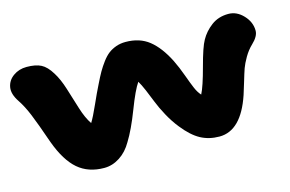

<svg xmlns="http://www.w3.org/2000/svg" viewBox="-71 -627 1166 772"><g transform="rotate(-15 512.0 -240.5)"><path d="M279.8 -3.9Q213.9 -3.9 170.7 -41Q127.4 -78.1 97.2 -160.2Q67.9 -244.6 51.3 -284.9Q34.7 -325.2 16.1 -353Q-7.3 -387.7 -2.4 -415.3Q2.4 -442.9 26.4 -460Q50.3 -477.1 82 -477.1Q119.6 -477.1 142.1 -465.6Q164.6 -454.1 184.1 -421.9Q202.1 -393.6 215.8 -349.9Q229.5 -306.2 242.9 -262.7Q256.3 -219.2 274.9 -191.9Q288.1 -212.9 308.6 -259Q329.1 -305.2 344.2 -335Q357.9 -363.3 368.4 -381.6Q378.9 -399.9 392.8 -418.5Q406.7 -437 420.4 -447.5Q434.1 -458 452.4 -464.6Q470.7 -471.2 492.2 -471.2Q550.8 -471.2 589.8 -440.2Q628.9 -409.2 660.2 -347.2Q675.8 -315.4 688.7 -279.3Q701.7 -243.2 710.7 -222.2Q719.7 -201.2 731.9 -188Q747.1 -217.3 767.6 -294.4Q788.1 -371.6 803.2 -397.9Q819.8 -428.2 849.6 -450.7Q879.4 -473.1 920.9 -473.1Q955.6 -473.1 982.7 -444.3Q1009.8 -415.5 1009.8 -379.9Q1009.8 -356.4 981.9 -330.1Q962.9 -312 948.7 -287.6Q934.6 -263.2 928.2 -245.4Q921.9 -227.5 911.6 -192.6Q901.4 -157.7 896 -142.1Q850.1 -5.9 759.8 -5.9Q716.3 -5.9 681.6 -24.7Q647 -43.5 611.8 -87.9Q589.8 -115.2 571.5 -148.9Q553.2 -182.6 543.2 -208.5Q533.2 -234.4 521.5 -261.7Q509.8 -289.1 501 -303.2Q481.4 -275.4 452.4 -199.7Q423.3 -124 396 -80.1Q375.5 -43.9 344.7 -23.9Q314 -3.9 279.8 -3.9Z"/></g></svg>

Font: Shantell Sans Irregular Bouncy
Style: Regular
Weight: 800
Designer: Stephen Nixon, Anya Danilova, Shantell Martin
Foundry: Arrow Type
Version: Version 1.006;[9816181b4]